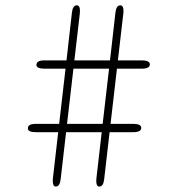

<svg xmlns="http://www.w3.org/2000/svg" viewBox="-20 -686 659 706"><path d="M262.5 -666.5Q268 -666.5 271 -661.5Q274 -656.5 274 -646.5Q274 -640.5 273.5 -636.5L253.5 -464H384.5L404.5 -640Q407.5 -666.5 422.5 -666.5Q428 -666.5 431 -661.5Q434 -656.5 434 -646.5Q434 -644.5 434 -642Q434 -639.5 433.5 -636.5L413.5 -464H502.5Q516 -464 523.5 -460.2Q531 -456.5 531 -449.5Q531 -441.5 523.5 -437.5Q516 -433.5 502.5 -433.5H410L386.5 -230.5H471Q484.5 -230.5 492 -226.8Q499.5 -223 499.5 -216Q499.5 -208 492 -204Q484.5 -200 471 -200H383L363 -26.5Q360 0 345 0Q339.5 0 336.8 -5.2Q334 -10.5 334 -20Q334 -26 334.5 -30L354 -200H223L203 -26.5Q200 0 185 0Q179.5 0 176.8 -5.2Q174 -10.5 174 -20Q174 -26 174.5 -30L194 -200H111Q82.5 -200 82.5 -214Q82.5 -222.5 89.8 -226.5Q97 -230.5 111 -230.5H197.5L221 -433.5H142.5Q129 -433.5 121.5 -437Q114 -440.5 114 -447Q114 -455.5 121.2 -459.8Q128.5 -464 142.5 -464H224.5L244.5 -640Q247.5 -666.5 262.5 -666.5ZM226.5 -230.5H357.5L381 -433.5H250Z"/></svg>

Font: Sono ExtraLight
Style: Regular
Weight: 200
Designer: Tyler Finck
Foundry: Tyler Finck
Version: Version 2.112